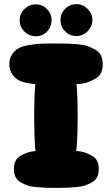

<svg xmlns="http://www.w3.org/2000/svg" viewBox="-20 -910 541 927"><path d="M246 -20Q280 -20 301.5 -40Q323 -60 334.5 -104Q346 -148 350.5 -204.5Q355 -261 355 -347Q355 -434 350.5 -491Q346 -548 334.5 -592.5Q323 -637 301.5 -657.5Q280 -678 246 -678Q183 -678 164 -600Q145 -522 145 -347Q145 -172 164 -96Q183 -20 246 -20ZM202.5 -3.5Q219 -3 251 -3Q283 -3 300 -3.5Q317 -4 346 -6.5Q375 -9 390.5 -14.5Q406 -20 423.5 -29.5Q441 -39 449 -55.5Q457 -72 457 -94Q457 -116 449 -132.5Q441 -149 423.5 -158.5Q406 -168 390.5 -173.5Q375 -179 346 -181.5Q317 -184 300 -184.5Q283 -185 251 -185Q219 -185 202.5 -184.5Q186 -184 157.5 -181.5Q129 -179 113 -173.5Q97 -168 80 -158.5Q63 -149 55 -132.5Q47 -116 47 -94Q47 -72 55 -55.5Q63 -39 80 -29.5Q97 -20 113 -14.5Q129 -9 157.5 -6.5Q186 -4 202.5 -3.5ZM250 -500Q285 -500 303.5 -500.5Q322 -501 353.5 -503.5Q385 -506 402.5 -512.5Q420 -519 439.5 -529.5Q459 -540 467.5 -558Q476 -576 476 -600Q476 -624 467.5 -642Q459 -660 439.5 -670.5Q420 -681 402.5 -687.5Q385 -694 353.5 -696.5Q322 -699 303.5 -699.5Q285 -700 250 -700Q208 -700 185.5 -699.5Q163 -699 127 -693.5Q91 -688 72.5 -678.5Q54 -669 39.5 -649Q25 -629 25 -600Q25 -571 39.5 -551Q54 -531 72.5 -521.5Q91 -512 127 -506.5Q163 -501 185.5 -500.5Q208 -500 250 -500ZM349 -736Q380 -736 403 -759Q426 -782 426 -813Q426 -844 403 -867Q380 -890 349 -890Q317 -890 294.5 -867.5Q272 -845 272 -813Q272 -781 294.5 -758.5Q317 -736 349 -736ZM153 -889Q121 -889 98 -866.5Q75 -844 75 -812Q75 -780 98 -757.5Q121 -735 153 -735Q185 -735 207 -757.5Q229 -780 229 -812Q229 -844 206.5 -866.5Q184 -889 153 -889Z"/></svg>

Font: Cherry Bomb
Style: Regular
Weight: 400
Designer: satsuyako
Foundry: satsuyako
Version: Version 4.0